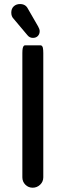

<svg xmlns="http://www.w3.org/2000/svg" viewBox="-20 -899 318 931"><path d="M88.4 -39.1V-641.6Q88.4 -669.9 95.2 -676.3Q97.7 -679.2 101.6 -679.2H176.8Q180.7 -679.2 183.6 -676Q186.5 -672.9 188 -667Q189.9 -656.7 189.9 -641.6V-39.1Q189.9 -18.1 174.6 -3.4Q159.2 11.2 138.4 11.2Q117.7 11.2 103 -3.4Q88.4 -18.1 88.4 -39.1ZM172.4 -748Q172.4 -733.4 163.1 -724.1Q154.3 -715.3 139.6 -715.3Q123.5 -715.3 113.3 -728L45.9 -808.1Q34.7 -819.3 34.7 -837.9Q34.7 -856.9 46.6 -868.2Q58.6 -879.4 77.1 -879.4Q104 -879.4 115.2 -856.9L165 -770.5Q172.4 -757.3 172.4 -748ZM115.2 -856.9Q115.2 -856.9 115.2 -856.9Z"/></svg>

Font: YuPearl-Medium
Style: Medium
Weight: 500
Designer: Max Yao
Foundry: Max-Everyday
Version: Version 1.011; ttfautohint (v1.8.3)